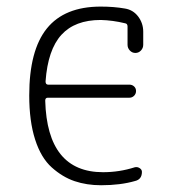

<svg xmlns="http://www.w3.org/2000/svg" viewBox="-20 -547 540 574"><path d="M282.2 6.8Q239.3 6.8 203.1 -5.4Q167 -17.6 134.8 -46.4Q102.5 -75.2 85 -129.9Q67.4 -184.6 67.4 -261.7Q67.4 -396.5 120.1 -461.9Q172.9 -527.3 281.2 -527.3Q320.3 -527.3 353.5 -521.5Q377.9 -517.6 393.1 -497.6Q408.2 -477.5 408.2 -452.1V-413.1Q408.2 -403.3 401.4 -396Q394.5 -388.7 384.8 -388.7Q375 -388.7 368.2 -396Q361.3 -403.3 361.3 -413.1V-467.8Q361.3 -476.6 353.5 -477.5Q317.4 -486.3 281.2 -487.3Q204.1 -487.3 163.6 -442.9Q123 -398.4 116.2 -303.7Q116.2 -293.9 124 -293.9H367.2Q375 -293.9 380.9 -288.6Q386.7 -283.2 386.7 -274.9Q386.7 -266.6 380.9 -260.7Q375 -254.9 367.2 -254.9H123Q115.2 -254.9 115.2 -246.1Q121.1 -32.2 288.1 -32.2Q336.9 -32.2 382.8 -46.9Q390.6 -48.8 397.5 -44.4Q404.3 -40 404.3 -33.2Q404.3 -10.7 383.8 -5.9Q339.8 6.8 282.2 6.8Z"/></svg>

Font: Rounded-X Mgen+ 1mn light
Style: Regular
Weight: 200
Designer: [Source Han Sans]
Ryoko NISHIZUKA  (kana & ideographs); Paul D. Hunt (Latin, Greek & Cyrillic); Wenlong ZHANG  (bopomofo
Version: Version 1.059.20150602